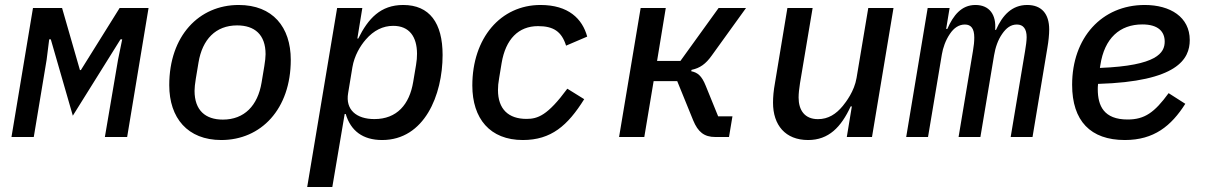

<svg xmlns="http://www.w3.org/2000/svg" viewBox="-20 -548 4841 768"><path d="M25.9 0H115.1L166.5 -308.9L176.8 -390.6H183.2L271.3 -85.2L462 -390.6H468.8L452.1 -308.9L399.5 0H488.6L574.2 -516H458.5L303.6 -267.8H299.7L228.3 -516H111.9Z M865.1 12.1C1024.1 12.1 1143.1 -111.5 1143.1 -308.6C1143.1 -440 1070.7 -528.1 934.7 -528.1C775.9 -528.1 657 -404.5 657 -207.4C657 -76 730.5 12.1 865.1 12.1ZM758.2 -184.7C758.2 -196.7 759.9 -212.4 763.1 -232.2L774.1 -298.3C789.4 -390.3 842.7 -446.4 928.6 -446.4C998.2 -446.4 1042.3 -409.8 1042.3 -331.3C1042.3 -319.2 1040.5 -303.6 1037.3 -283.7L1026.3 -217.7C1011 -125.7 957.4 -69.6 871.4 -69.6C802.2 -69.6 758.2 -106.2 758.2 -184.7Z M1208.8 199.9H1309.3L1358.7 -92H1362.9C1382.8 -24.9 1431.1 12.1 1508.5 12.1C1677.6 12.1 1750.4 -167.6 1750.4 -328.1C1750.4 -456.3 1698.2 -528.1 1592.7 -528.1C1502.5 -528.1 1452.8 -474.1 1413 -393.8H1409.4L1429.3 -516H1328.5ZM1372.5 -175.4 1389.6 -279.1C1397.4 -325.3 1420.8 -364.3 1443.2 -389.9C1475.1 -426.8 1512.1 -444.6 1552.9 -444.6C1617.5 -444.6 1647.7 -400.9 1648.1 -333.5C1648.1 -319.2 1647 -304.3 1644.2 -288.4L1632.8 -220.5C1617.9 -130.3 1567.8 -71.7 1477.6 -71.7C1405.2 -71.7 1361.2 -109.4 1372.5 -175.4Z M2071.4 12.1C2184.7 12.1 2250.7 -45.5 2316.8 -151.3L2249.3 -193.2C2170.1 -85.6 2130.7 -72.4 2085.9 -72.4C2013.8 -72.4 1971.9 -111.5 1971.9 -187.9C1971.9 -202.1 1973 -215.9 1976.6 -235.8L1986.5 -295.8C2002.5 -391.7 2054.3 -443.5 2132.1 -443.5C2193.9 -443.5 2226.6 -421.9 2244.3 -365.4L2328.8 -401.6C2309.3 -473 2253.9 -528.1 2142 -528.1C1982.6 -528.1 1869.3 -396 1869.3 -206C1869.3 -73.9 1939.6 12.1 2071.4 12.1Z M2456.3 0H2557.2L2594.5 -223.4H2688.9L2752.8 -66.4C2772 -19.9 2796.9 0 2840.9 0H2896L2909.8 -82.7H2852.6L2802.9 -204.9C2786.6 -245.7 2770.2 -257.8 2745 -263.1L2746.1 -268.5C2779.8 -275.6 2802.9 -291.9 2827.1 -326L2964.1 -516H2854.4L2701.7 -304.3H2608.3L2643.1 -516H2542.6Z M3367.2 0H3468L3554 -516H3453.1L3406.2 -236.2C3397.4 -182.9 3363.6 -139.6 3351.2 -124.3C3324.2 -91.6 3293 -71.4 3251.8 -71.4C3198.2 -71.4 3174.4 -108 3174.4 -157.7C3174.4 -173.3 3176.5 -193.5 3180 -215.2L3230.5 -516H3129.6L3079.9 -216.3C3074.2 -185 3072.1 -159.8 3072.1 -137.1C3072.1 -47.6 3121.4 12.1 3212.4 12.1C3295.1 12.1 3344.5 -39.8 3382.8 -122.5H3387.4Z M3692.1 0 3747.5 -330.6C3751.8 -356.5 3762.1 -386.7 3779.5 -412.3C3795.5 -436.4 3815.7 -449.9 3839.5 -449.9C3864.3 -449.9 3877.1 -433.9 3877.1 -397.7C3877.1 -382.1 3875.4 -364.3 3871.8 -344.1L3814.3 0H3901.6L3956.3 -326.7C3961.6 -358.7 3971.9 -388.5 3988.6 -412.3C4005 -436.1 4023.1 -449.9 4047.6 -449.9C4073.5 -449.9 4086.6 -431.8 4086.6 -399.5C4086.6 -385.7 4083.8 -364.3 4080.3 -344.1L4022.7 0H4110.1L4169.7 -358C4174 -382.1 4176.8 -409.8 4176.8 -430C4176.8 -492.9 4146.3 -528.1 4088.8 -528.1C4028.1 -528.1 3989.7 -487.2 3964.1 -428.6H3960.6C3965.6 -488.6 3938.2 -528.1 3881.7 -528.1C3825.6 -528.1 3793 -486.5 3769.2 -432.2H3764.6L3778.4 -516H3690.7L3604.8 0Z M4479.4 12.1C4595.9 12.1 4664.8 -44 4721.2 -132.8L4654.5 -175.4C4598 -98 4558.6 -70 4490.4 -70C4395.2 -70 4371.1 -125 4371.1 -191.4C4371.1 -194.2 4371.1 -203.1 4372.2 -212.4C4689.6 -221.9 4739 -311.8 4739 -387.8C4739 -479.8 4661.2 -528.1 4558.9 -528.1C4387.4 -528.1 4268.5 -397.4 4268.5 -208.8C4268.5 -64.3 4342 12.1 4479.4 12.1ZM4379.6 -276.3 4381.4 -287.6C4397.7 -395.2 4459.2 -450.3 4549.4 -450.3C4614 -450.3 4638.8 -420.5 4638.8 -381.7C4638.8 -337.4 4609.4 -285.2 4379.6 -276.3Z"/></svg>

Font: Margiela Mono Italic Medium It
Style: Regular
Weight: 500
Designer: Mike Abbink, Paul van der Laan, Pieter van Rosmalen
Foundry: Bold Monday
Version: Version 2.003 2021